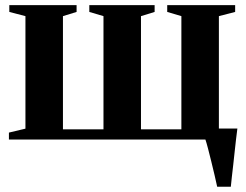

<svg xmlns="http://www.w3.org/2000/svg" viewBox="-20 -532 939 732"><path d="M808 180Q804 161 798 135.5Q792 110 785.5 83.5Q779 57 773 34Q767 11 762.5 -2L740 -42H885Q882.5 -23 879.8 0Q877 23 874.5 47.8Q872 72.5 869.2 96.5Q866.5 120.5 864 142Q861.5 163.5 860 180ZM14 0V-26.5L77 -41.5V-470.5L15.5 -486.5V-512.5H272V-486.5L220 -470.5V-39H374.5V-470.5L320.5 -486.5V-512.5H569.5V-486.5L517.5 -470.5V-39H671.5V-470.5L617.5 -486.5V-512.5H876.5V-486.5L814.5 -470.5V-41.5L878 -26.5V0Z"/></svg>

Font: Merriweather 120pt
Style: Bold
Weight: 700
Designer: Eben Sorkin
Foundry: Eben Sorkin
Version: Version 2.100